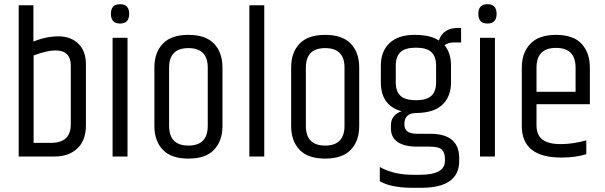

<svg xmlns="http://www.w3.org/2000/svg" viewBox="-20 -745 2881 914"><path d="M317 -432Q317 -505 244 -505Q204 -505 140 -481V-65H223Q317 -65 317 -153ZM69 -720H139V-547Q199 -572 258 -572Q317 -572 353 -537Q389 -502 389 -439V-148Q389 -77 348.5 -38.5Q308 0 240 0H69Z M551.5 -633Q508 -633 508 -679Q508 -725 551.5 -725Q595 -725 595 -679Q595 -633 551.5 -633ZM516 -565H587V0H516Z M969 -423Q969 -516 877 -516Q785 -516 785 -423V-146Q785 -52 877 -52Q969 -52 969 -146ZM715 -424Q715 -495 755 -537Q795 -579 877 -579Q959 -579 999 -537Q1039 -495 1039 -424V-145Q1039 -74 999 -32Q959 10 877 10Q795 10 755 -32Q715 -74 715 -145Z M1167 -720H1238V0H1167Z M1620 -423Q1620 -516 1528 -516Q1436 -516 1436 -423V-146Q1436 -52 1528 -52Q1620 -52 1620 -146ZM1366 -424Q1366 -495 1406 -537Q1446 -579 1528 -579Q1610 -579 1650 -537Q1690 -495 1690 -424V-145Q1690 -74 1650 -32Q1610 10 1528 10Q1446 10 1406 -32Q1366 -74 1366 -145Z M2175 -543H2141Q2115 -543 2096 -530Q2127 -493 2127 -433V-353Q2127 -285 2086 -246.5Q2045 -208 1962 -207Q1905 -207 1905 -154Q1905 -130 1920 -119Q1935 -108 1970 -108H2029Q2166 -108 2166 8V21Q2166 149 1985 149H1944Q1843 149 1788 118V50Q1854 87 1944 87H1980Q2098 87 2098 21V11Q2098 -18 2083.5 -32.5Q2069 -47 2025 -47H1965Q1905 -47 1873 -69Q1841 -91 1841 -133V-149Q1841 -175 1855.5 -192Q1870 -209 1892 -215Q1793 -243 1793 -353V-433Q1793 -501 1834.5 -540Q1876 -579 1953 -579Q2030 -579 2069 -552Q2089 -612 2160 -612H2175ZM2056 -353V-433Q2056 -476 2033.5 -497Q2011 -518 1960 -518Q1909 -518 1886.5 -497Q1864 -476 1864 -433V-353Q1864 -310 1886.5 -289Q1909 -268 1960 -268Q2011 -268 2033.5 -289Q2056 -310 2056 -353Z M2300.5 -633Q2257 -633 2257 -679Q2257 -725 2300.5 -725Q2344 -725 2344 -679Q2344 -633 2300.5 -633ZM2265 -565H2336V0H2265Z M2464 -145V-423Q2464 -494 2504.5 -536.5Q2545 -579 2627 -579Q2709 -579 2748.5 -536.5Q2788 -494 2788 -423V-249H2534V-148Q2534 -103 2562 -81Q2590 -59 2649 -59Q2708 -59 2771 -77V-11Q2721 5 2652 5Q2464 5 2464 -145ZM2534 -308H2720V-423Q2720 -517 2627 -517Q2534 -517 2534 -423Z"/></svg>

Font: Khand
Style: Regular
Weight: 400
Designer: Devanagari: Sanchit Sawaria, Jyotish Sonowal; Latin: Satya Rajpurohit
Foundry: Indian Type Foundry
Version: Version 1.101;PS 1.0;hotconv 1.0.78;makeotf.lib2.5.61930; tt